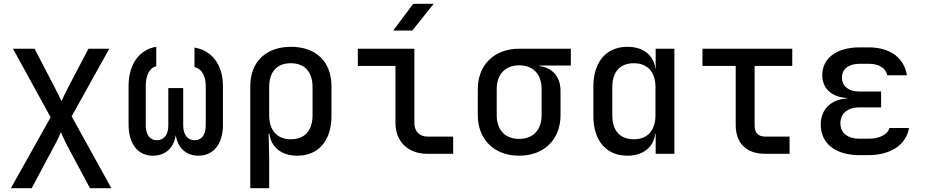

<svg xmlns="http://www.w3.org/2000/svg" viewBox="-20 -805 4840 1005"><path d="M146 180 266 -45C279 -68 292 -97 299 -113C305 -97 319 -68 331 -44L451 180H563L355 -196L552 -550H443L334 -342C322 -318 308 -290 302 -276L269 -342L161 -550H48L245 -191L37 180Z M998 -454C1035 -446 1057 -408 1057 -355V-150C1057 -100 1036 -71 999 -71C961 -71 939 -100 939 -150V-344H861V-150C861 -100 839 -71 801 -71C764 -71 743 -100 743 -150V-355C743 -411 763 -451 798 -458V-560C708 -546 653 -467 653 -355V-153C653 -52 702 10 780 10C846 10 890 -31 900 -98C910 -31 954 10 1019 10C1098 10 1147 -52 1147 -153V-355C1147 -465 1090 -541 998 -556Z M1503 -560C1372 -560 1290 -481 1290 -354V180H1389V22L1386 -105H1390C1399 -34 1454 10 1536 10C1647 10 1715 -69 1715 -197V-354C1715 -482 1634 -560 1503 -560ZM1616 -202C1616 -121 1575 -76 1502 -76C1431 -76 1389 -122 1389 -202V-349C1389 -429 1429 -474 1502 -474C1575 -474 1616 -429 1616 -349Z M2138 -645 2250 -785H2143L2038 -645ZM2352 0V-90H2218C2176 -90 2149 -117 2149 -161V-550H1853V-460H2050V-161C2050 -64 2116 0 2216 0Z M2968 -550H2697C2567 -550 2481 -465 2481 -339V-202C2481 -75 2567 10 2697 10C2828 10 2914 -75 2914 -202V-330C2914 -402 2872 -451 2804 -459V-462H2968ZM2815 -202C2815 -125 2771 -78 2697 -78C2624 -78 2580 -125 2580 -202V-339C2580 -415 2624 -463 2697 -463C2771 -463 2815 -417 2815 -339Z M3412 -445H3411C3401 -517 3347 -560 3264 -560C3154 -560 3086 -481 3086 -354V-197C3086 -69 3153 10 3264 10C3346 10 3401 -34 3410 -105H3412V0H3510V-550H3412ZM3298 -76C3225 -76 3185 -121 3185 -202V-349C3185 -429 3225 -474 3298 -474C3369 -474 3411 -428 3411 -349V-202C3411 -122 3369 -76 3298 -76Z M4113 0V-90H3987C3948 -90 3930 -109 3930 -150V-460H4127V-550H3657V-460H3831V-150C3831 -55 3887 0 3985 0Z M4526 7C4643 7 4724 -48 4738 -135H4636C4626 -101 4585 -79 4526 -79H4478C4417 -79 4379 -109 4379 -160C4379 -211 4417 -243 4478 -243H4592V-326H4477C4422 -326 4387 -354 4387 -399C4387 -444 4422 -471 4479 -471H4528C4582 -471 4617 -448 4624 -411H4727C4713 -502 4639 -557 4528 -557H4479C4359 -557 4284 -500 4284 -412C4284 -341 4334 -296 4415 -292V-290C4329 -285 4276 -232 4276 -153C4276 -54 4353 7 4478 7Z"/></svg>

Font: Tekne LDO Medium
Style: Regular
Weight: 500
Monospace: yes
Designer: Alessio Laiso, Mario Rullo, Paolo Rosset
Foundry: Alessio Laiso
Version: Version 1.000;hotconv 1.0.109;makeotfexe 2.5.65596